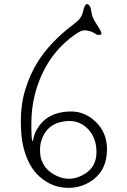

<svg xmlns="http://www.w3.org/2000/svg" viewBox="-20 -883 615 927"><path d="M137.7 -201.2Q138.7 -201.2 143.1 -221.4Q147.5 -241.7 163.3 -266.8Q179.2 -292 202.6 -309.6Q250.5 -344.7 324.2 -344.7Q388.7 -344.7 439.9 -296.9Q496.6 -244.1 496.6 -162.6Q496.6 -64.9 428.7 -14.6Q358.4 36.6 269 20Q216.8 10.3 169.9 -31.2Q116.2 -79.1 92.8 -173.8Q80.6 -223.6 80.6 -302.2Q80.6 -380.9 102.8 -452.9Q125 -524.9 161.1 -582.5Q221.7 -679.7 331.5 -762.7Q357.4 -782.7 364.3 -792Q377 -809.1 380.9 -827.1Q388.2 -863.3 400.9 -863.3Q406.2 -863.3 412.4 -855Q418.5 -846.7 420.4 -830.6Q422.4 -814.5 426.8 -803Q431.2 -791.5 437 -781.2Q440.9 -774.4 455.3 -752Q469.7 -729.5 469.7 -721.7Q469.7 -711.9 451.2 -714.8Q446.8 -715.8 440.2 -720.2Q433.6 -724.6 427 -727.8Q420.4 -731 414.1 -732.4Q388.2 -739.7 374.3 -734.1Q360.4 -728.5 352.5 -723.1Q198.2 -620.1 148.4 -426.8Q131.3 -361.8 131.3 -281.5Q131.3 -201.2 137.7 -201.2ZM186.5 -222.2Q173.3 -193.8 173.3 -161.6Q173.3 -129.4 180.2 -110.6Q187 -91.8 198 -77.1Q209 -62.5 223.4 -51.8Q237.8 -41 252.9 -34.2Q324.2 0 394.5 -46.9Q445.8 -81.1 445.8 -148.9Q445.8 -218.3 403.3 -261.7Q350.6 -314.9 266.6 -292Q210.9 -276.4 186.5 -222.2Z"/></svg>

Font: Snowburst One
Style: Regular
Weight: 400
Designer: Annet Stirling
Foundry: Annet Stirling
Version: Version 1.001